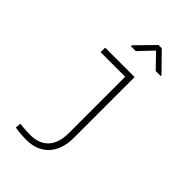

<svg xmlns="http://www.w3.org/2000/svg" viewBox="-288 -867 1177 1177"><g transform="rotate(45 300.0 -279.0)"><path d="M130.9 -528.3V-488.8H343.8V-1.5Q343.8 47.4 331.3 81.1Q318.8 114.7 297.4 135.3Q275.4 156.2 247.1 165.5Q218.8 174.8 187.5 174.8Q179.7 174.8 167.5 174.6Q155.3 174.3 142.1 173.3Q128.4 172.9 115.2 171.6Q102.1 170.4 93.3 168.9L89.8 205.1Q103 207.5 114.7 209Q126.5 210.4 138.2 211.4Q150.4 212.4 163.1 212.9Q175.8 213.4 190.4 213.4Q236.8 213.4 273.2 198.2Q309.6 183.1 335 154.8Q359.9 127 373 87.2Q386.2 47.4 386.2 -1.5V-528.3ZM494.6 -652.8 378.9 -771H350.6L236.3 -654.3V-646H278.3L364.3 -736.3L451.2 -646H494.6Z"/></g></svg>

Font: Roboto Mono ExtraLight
Style: Regular
Weight: 250
Monospace: yes
Designer: Google
Version: Version 3.000